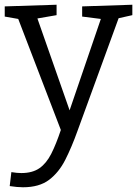

<svg xmlns="http://www.w3.org/2000/svg" viewBox="-26 -552 579 811"><path d="M15 234 22 175Q34 177 44.5 178Q55 179 64 179Q111 179 140.5 158.5Q170 138 190.5 97.5Q211 57 231 -3L51 -472L-6 -482V-525L213 -532V-488L132 -474L268 -86L400 -472L321 -482V-525L533 -532V-488L475 -475L301 2Q277 69 250 122.5Q223 176 181.5 207.5Q140 239 71 239Q47 239 15 234Z"/></svg>

Font: Bitter
Style: Regular
Weight: 400
Designer: Sol Matas, and Bitter project Authors
Foundry: Sol Matas
Version: Version 2.001